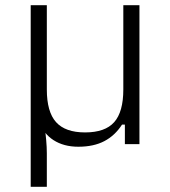

<svg xmlns="http://www.w3.org/2000/svg" viewBox="-20 -554 654 738"><path d="M98 164V-534H160V-210Q160 -124 195.5 -84.5Q231 -45 307 -45Q384 -45 419 -84.5Q454 -124 454 -210V-534H516V0H460V-75H449Q422 -33 381 -11.5Q340 10 281 10Q225 10 185.5 -15.5Q146 -41 134 -84L150 -91Q155 -44 157.5 -16Q160 12 160 35V164Z"/></svg>

Font: Mozilla Text ExtraLight
Style: Regular
Weight: 200
Designer: Studio DRAMA
Foundry: Studio DRAMA
Version: Version 1.000